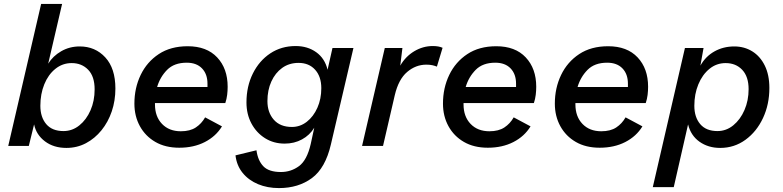

<svg xmlns="http://www.w3.org/2000/svg" viewBox="-20 -745 3995 980"><path d="M387 -508Q466 -508 517.5 -452Q569 -396 569 -293Q569 -231 550.5 -176.5Q532 -122 498 -80Q464 -38 418.5 -14Q373 10 319 10Q254 10 209.5 -23.5Q165 -57 154 -110L127 0H22L190 -725H297L226 -420Q250 -459 292.5 -483.5Q335 -508 387 -508ZM304 -76Q349 -76 385 -105Q421 -134 442 -182Q463 -230 463 -289Q463 -355 430 -389Q397 -423 346 -423Q299 -423 262.5 -393.5Q226 -364 206 -314.5Q186 -265 186 -205Q186 -147 216 -111.5Q246 -76 304 -76Z M895 9Q824 9 773 -20.5Q722 -50 694 -101Q666 -152 666 -216Q666 -296 698 -362.5Q730 -429 790.5 -469Q851 -509 938 -509Q1035 -509 1088.5 -452Q1142 -395 1142 -302Q1142 -282 1139.5 -261Q1137 -240 1130 -219H771Q771 -216 771 -212Q771 -150 807 -112.5Q843 -75 903 -75Q950 -75 979.5 -94.5Q1009 -114 1027 -146L1113 -100Q1082 -49 1025.5 -20Q969 9 895 9ZM933 -425Q869 -425 833 -388.5Q797 -352 782 -301H1039Q1039 -309 1039 -318Q1039 -367 1011 -396Q983 -425 933 -425Z M1404 215Q1345 215 1297 195Q1249 175 1218.5 137.5Q1188 100 1182 48L1289 22Q1296 74 1324 103.5Q1352 133 1414 133Q1465 133 1506 103Q1547 73 1566 -10L1584 -93Q1561 -55 1521.5 -33.5Q1482 -12 1433 -12Q1377 -12 1333 -39.5Q1289 -67 1263.5 -114.5Q1238 -162 1238 -222Q1238 -304 1270.5 -369.5Q1303 -435 1359.5 -472.5Q1416 -510 1489 -510Q1550 -510 1594 -478.5Q1638 -447 1652 -389L1677 -500H1784L1669 -8Q1641 113 1572 164Q1503 215 1404 215ZM1470 -97Q1512 -97 1546 -123.5Q1580 -150 1600 -195Q1620 -240 1620 -295Q1620 -354 1588.5 -389Q1557 -424 1504 -424Q1456 -424 1420.5 -398.5Q1385 -373 1365 -329Q1345 -285 1345 -229Q1345 -171 1377.5 -134Q1410 -97 1470 -97Z M1828 0 1944 -500H2034L2023 -410Q2050 -457 2094.5 -483.5Q2139 -510 2189 -510Q2220 -510 2239 -501L2210 -405Q2200 -409 2187.5 -412Q2175 -415 2156 -415Q2102 -415 2058 -377.5Q2014 -340 1995 -259L1935 0Z M2470 9Q2399 9 2348 -20.5Q2297 -50 2269 -101Q2241 -152 2241 -216Q2241 -296 2273 -362.5Q2305 -429 2365.5 -469Q2426 -509 2513 -509Q2610 -509 2663.5 -452Q2717 -395 2717 -302Q2717 -282 2714.5 -261Q2712 -240 2705 -219H2346Q2346 -216 2346 -212Q2346 -150 2382 -112.5Q2418 -75 2478 -75Q2525 -75 2554.5 -94.5Q2584 -114 2602 -146L2688 -100Q2657 -49 2600.5 -20Q2544 9 2470 9ZM2508 -425Q2444 -425 2408 -388.5Q2372 -352 2357 -301H2614Q2614 -309 2614 -318Q2614 -367 2586 -396Q2558 -425 2508 -425Z M3041 9Q2970 9 2919 -20.5Q2868 -50 2840 -101Q2812 -152 2812 -216Q2812 -296 2844 -362.5Q2876 -429 2936.5 -469Q2997 -509 3084 -509Q3181 -509 3234.5 -452Q3288 -395 3288 -302Q3288 -282 3285.5 -261Q3283 -240 3276 -219H2917Q2917 -216 2917 -212Q2917 -150 2953 -112.5Q2989 -75 3049 -75Q3096 -75 3125.5 -94.5Q3155 -114 3173 -146L3259 -100Q3228 -49 3171.5 -20Q3115 9 3041 9ZM3079 -425Q3015 -425 2979 -388.5Q2943 -352 2928 -301H3185Q3185 -309 3185 -318Q3185 -367 3157 -396Q3129 -425 3079 -425Z M3312 210 3476 -500H3571L3555 -410Q3581 -457 3626.5 -482.5Q3672 -508 3728 -508Q3779 -508 3819.5 -483Q3860 -458 3883.5 -410.5Q3907 -363 3907 -296Q3907 -212 3874.5 -142.5Q3842 -73 3785 -31.5Q3728 10 3656 10Q3595 10 3550.5 -21.5Q3506 -53 3492 -110L3419 210ZM3642 -76Q3687 -76 3723 -105.5Q3759 -135 3780 -183.5Q3801 -232 3801 -290Q3801 -354 3768.5 -388.5Q3736 -423 3684 -423Q3637 -423 3601 -393.5Q3565 -364 3544.5 -314.5Q3524 -265 3524 -205Q3524 -147 3554 -111.5Q3584 -76 3642 -76Z"/></svg>

Font: Work Sans Medium
Style: Italic
Weight: 500
Italic angle: -13°
Designer: Wei Huang
Foundry: Wei Huang
Version: Version 2.012; ttfautohint (v1.8.3)